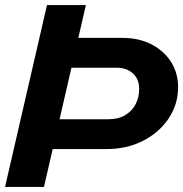

<svg xmlns="http://www.w3.org/2000/svg" viewBox="-33 -740 725 760"><path d="M144 -150 171 -268H397Q436 -268 463 -284.5Q490 -301 504 -328Q518 -355 518 -388Q518 -426 493.5 -449Q469 -472 428 -472H217L244 -590H452Q517 -590 566.5 -564.5Q616 -539 644 -495Q672 -451 672 -395Q672 -327 634.5 -271Q597 -215 533 -182.5Q469 -150 389 -150ZM-13 0 153 -720H307L141 0Z"/></svg>

Font: Instrument Sans
Style: Bold Italic
Weight: 700
Italic angle: -13°
Designer: Rodrigo Fuenzalida
Foundry: fragTYPE
Version: Version 1.000;gftools[0.9.28]